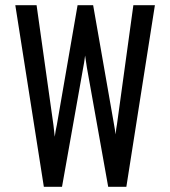

<svg xmlns="http://www.w3.org/2000/svg" viewBox="-20 -720 656 740"><path d="M39 -700H121L186 -238L191 -193Q194 -216 199 -238L279 -700H339L419 -243Q422 -227 426 -202Q427 -222 431 -242L494 -700H577L467 0H397L315 -459L308 -506Q304 -474 301 -461L219 0H149Z"/></svg>

Font: Overpass Mono
Style: Regular
Weight: 400
Monospace: yes
Designer: Delve Withrington, Dave Bailey
Foundry: Delve Fonts
Version: Version 1.000;DELV;Overpass